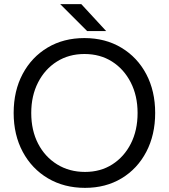

<svg xmlns="http://www.w3.org/2000/svg" viewBox="-20 -896 816 928"><path d="M391 12Q290 12 212 -34Q134 -80 90 -162Q46 -244 46 -350Q46 -457 89.5 -538.5Q133 -620 210 -666Q287 -712 388 -712Q489 -712 566.5 -665.5Q644 -619 687 -537.5Q730 -456 730 -350Q730 -244 687 -162Q644 -80 567.5 -34Q491 12 391 12ZM391 -65Q466 -65 523 -101.5Q580 -138 612.5 -202Q645 -266 645 -350Q645 -433 612 -497.5Q579 -562 521.5 -598.5Q464 -635 388 -635Q313 -635 255 -598.5Q197 -562 164 -497.5Q131 -433 131 -350Q131 -266 164 -202Q197 -138 256 -101.5Q315 -65 391 -65ZM401 -746 271 -876H373L493 -746Z"/></svg>

Font: Figtree Light
Style: Regular
Weight: 400
Version: Version 2.002